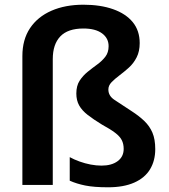

<svg xmlns="http://www.w3.org/2000/svg" viewBox="-20 -785 717 815"><path d="M573 -602Q573 -567 560 -541.5Q547 -516 527 -498Q507 -480 487 -465Q467 -450 453.5 -436Q440 -422 440 -405Q440 -378 466 -361Q492 -344 539 -313Q570 -293 592.5 -271.5Q615 -250 627 -222Q639 -194 639 -152Q639 -103 617 -66.5Q595 -30 550 -10Q505 10 439 10Q379 10 342 2.5Q305 -5 276 -18V-118Q294 -108 317.5 -99.5Q341 -91 365 -86.5Q389 -82 411 -82Q454 -82 479.5 -101Q505 -120 505 -153Q505 -174 497 -190Q489 -206 468.5 -221.5Q448 -237 413 -256Q377 -278 352.5 -297Q328 -316 316 -337.5Q304 -359 304 -388Q304 -421 318 -442.5Q332 -464 352.5 -480.5Q373 -497 393 -511.5Q413 -526 427 -544Q441 -562 441 -589Q441 -623 413 -643.5Q385 -664 334 -664Q268 -664 236 -630.5Q204 -597 204 -534V0H75V-547Q75 -617 107.5 -665.5Q140 -714 198.5 -739.5Q257 -765 334 -765Q406 -765 460 -746Q514 -727 543.5 -691Q573 -655 573 -602Z"/></svg>

Font: Noto Sans Hebrew Thin SemiBold
Style: Regular
Weight: 600
Version: Version 3.001